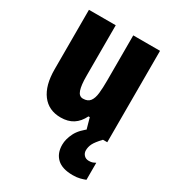

<svg xmlns="http://www.w3.org/2000/svg" viewBox="-190 -659 909 1006"><g transform="rotate(30 264.5 -156.5)"><path d="M479 -553V0H353L334 -68H326Q307 -29 276.5 -9.5Q246 10 202 10Q129 10 89 -43Q49 -96 49 -193V-553H211V-246Q211 -191 220.5 -162.5Q230 -134 254 -134Q283 -134 296.5 -152Q310 -170 313.5 -203Q317 -236 317 -280V-553ZM403 93Q403 109 414 121Q425 133 444 133Q458 133 467 129.5Q476 126 483 122V225Q471 230 452 235Q433 240 408 240Q344 240 312.5 210.5Q281 181 281 129Q281 95 300 57Q319 19 370 -17L453 0Q422 33 412.5 52.5Q403 72 403 93Z"/></g></svg>

Font: Noto Sans Kannada ExtraCondensed Black
Style: Regular
Weight: 900
Width: 2
Designer: Jelle Bosma - Monotype Design Team
Foundry: Monotype Imaging Inc.
Version: Version 2.005; ttfautohint (v1.8.4.7-5d5b)